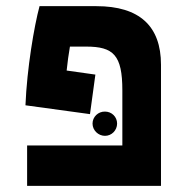

<svg xmlns="http://www.w3.org/2000/svg" viewBox="-20 -606 626 626"><path d="M291 -362.8 197.3 -376C200.2 -403.3 203.6 -429.2 208 -454.1H260.7C350.1 -454.1 378.9 -426.3 378.9 -311.5V-131.8H68.4V0H504.9V-395C504.9 -521 434.6 -585.9 294.4 -585.9H108.9C91.3 -520.5 67.9 -382.8 63 -262.7L273.4 -233.9ZM322.3 -163.1C344.2 -163.1 361.8 -181.2 361.8 -203.1C361.8 -225.1 344.2 -242.2 322.3 -242.2C300.3 -242.7 281.7 -225.1 281.7 -203.1C281.7 -181.2 300.3 -163.1 322.3 -163.1Z"/></svg>

Font: Cascadia Mono NF
Style: Bold
Weight: 700
Monospace: yes
Designer: Aaron Bell
Foundry: Saja Typeworks
Version: Version 2404.023